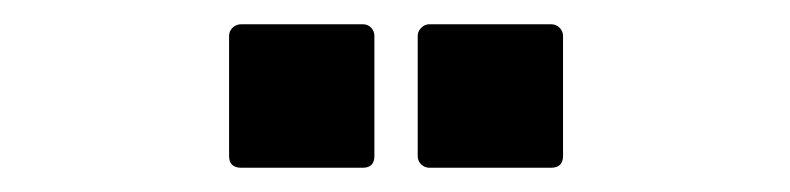

<svg xmlns="http://www.w3.org/2000/svg" viewBox="-20 -735 658 160"><path d="M328.1 -605V-705.1Q328.1 -709 331.1 -711.9Q334 -714.8 337.9 -714.8H439Q443.4 -714.8 446.3 -711.9Q449.2 -709 449.2 -705.1V-605Q449.2 -595.2 439 -595.2H337.9Q334 -595.2 331.1 -597.9Q328.1 -600.6 328.1 -605ZM181.2 -595.2Q170.9 -595.2 170.9 -605V-705.1Q170.9 -709 173.8 -711.9Q176.8 -714.8 181.2 -714.8H282.2Q286.6 -714.8 289.3 -711.9Q292 -709 292 -705.1V-605Q292 -595.2 282.2 -595.2Z"/></svg>

Font: Fragment Mono SemBd
Style: Regular
Weight: 600
Designer: Wei Huang based on Nimbus Sans by URW Studio, based on Helvetica by Max Miedinger.
Foundry: Wei Huang
Version: Version 1.011